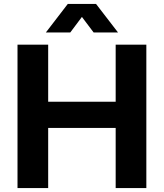

<svg xmlns="http://www.w3.org/2000/svg" viewBox="-20 -956 833 976"><path d="M69 -729H224.9V0H69ZM568 -729H723.9V0H568ZM192 -438.7H600.9V-305.6H192ZM324.7 -936.1H468.1L580 -790.9H456L396.4 -870L337.1 -790.9H213.1Z"/></svg>

Font: Mona Sans VF XLt
Style: Regular
Weight: 200
Designer: Deni Anggara
Foundry: GitHub
Version: Version 2.000;Glyphs 3.2.3 (3260)